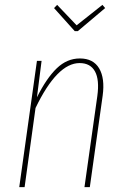

<svg xmlns="http://www.w3.org/2000/svg" viewBox="-20 -769 517 789"><path d="M400.9 -749 412.1 -735.8 299.8 -641.1H287.1L202.1 -735.8L214.8 -749L294.9 -665ZM308.1 -528.8Q363.3 -528.8 387.5 -488Q411.6 -447.3 401.9 -376L349.1 0H327.1L379.9 -374Q389.2 -440.9 370.4 -475.3Q351.6 -509.8 307.1 -509.8Q214.8 -509.8 126 -325.2L81.1 0H59.1L131.8 -519H150.9L131.8 -369.1Q171.4 -448.2 213.4 -488.5Q255.4 -528.8 308.1 -528.8Z"/></svg>

Font: Fira Sans Compressed Thin
Style: Italic
Weight: 100
Width: 3
Italic angle: -8°
Designer: Carrois Corporate & Edenspiekermann AG
Foundry: Carrois Corporate GbR & Edenspiekermann AG
Version: Version 4.203;PS 004.203;hotconv 1.0.88;makeotf.lib2.5.64775